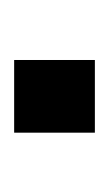

<svg xmlns="http://www.w3.org/2000/svg" viewBox="43 -424 162 289"><g transform="rotate(90 124.5 -279.0)"><path d="M69.8 -218.8V-340.3H179.2V-218.8Z"/></g></svg>

Font: Shanti
Style: Regular
Weight: 400
Designer: Vernon Adams
Foundry: Vernon Adams
Version: Version 1.100; ttfautohint (v1.8.4)